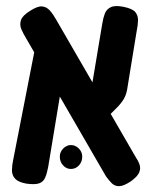

<svg xmlns="http://www.w3.org/2000/svg" viewBox="-20 -605 516 642"><path d="M418 1Q394 17 379 17.5Q364 18 353.5 7.5Q343 -3 334 -16L69 -474Q58 -492 51.5 -507Q45 -522 50 -537.5Q55 -553 81 -569Q106 -585 121 -583.5Q136 -582 147 -569.5Q158 -557 168 -539L433 -81Q442 -68 446.5 -55Q451 -42 445.5 -28.5Q440 -15 418 1ZM68 9Q41 4 30.5 -7.5Q20 -19 20 -35.5Q20 -52 24 -70L96 -438L199 -397L141 -46Q137 -25 131 -11Q125 3 111 8Q97 13 68 9ZM322 -195 275 -245 322 -526Q325 -545 330.5 -559.5Q336 -574 350.5 -581Q365 -588 394 -582Q423 -576 432.5 -564.5Q442 -553 441.5 -536.5Q441 -520 437 -501L405 -305Q401 -283 389.5 -267Q378 -251 361 -235Q344 -219 322 -195ZM217 -40Q202 -40 191 -52Q180 -64 180 -81Q180 -97 191.5 -108.5Q203 -120 217 -120Q232 -120 243.5 -108.5Q255 -97 255 -81Q255 -64 244 -52Q233 -40 217 -40Z"/></svg>

Font: Fredoka Condensed Medium
Style: Regular
Weight: 500
Width: 3
Designer: Ben Nathan
Foundry: Milena B. Brandão, Ben Nathan
Version: Version 2.001